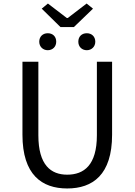

<svg xmlns="http://www.w3.org/2000/svg" viewBox="-20 -1053 761 1086"><path d="M251 -1033 216 -1004 322 -900H398L506 -1004L470 -1033L363 -951H358ZM250 -769C278 -769 298 -789 298 -817C298 -847 278 -865 250 -865C223 -865 202 -847 202 -817C202 -789 223 -769 250 -769ZM471 -769C498 -769 519 -789 519 -817C519 -847 498 -865 471 -865C443 -865 423 -847 423 -817C423 -789 443 -769 471 -769ZM360 13C504 13 614 -64 614 -291V-704H528V-288C528 -119 455 -65 360 -65C268 -65 197 -119 197 -288V-704H107V-291C107 -64 217 13 360 13Z"/></svg>

Font: Spoqa Han Sans Neo
Style: Regular
Weight: 400
Designer: [Spoqa Han Sans Neo] Dong-huui Kim ___ Younghwa Kang ___ Yujin Lee ___ [Noto Sans] Ryoko NISHIZUKA ____ (kana & ideograp
Foundry: Spoqa (http://www.spoqa-han-sans.com)
Version: Version 1.100;hotconv 1.0.109;makeotfexe 2.5.65596